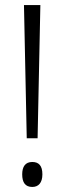

<svg xmlns="http://www.w3.org/2000/svg" viewBox="-20 -734 255 761"><path d="M129 -186 140 -714H75L86 -186ZM68 -43C68 -11 80 7 108 7C132 7 148 -9 148 -43C148 -77 134 -92 108 -92C80 -92 68 -73 68 -43Z"/></svg>

Font: Noto Sans Myanmar UI ExtraCondensed Light
Style: Regular
Weight: 300
Width: 2
Designer: Monotype Design Team
Foundry: Monotype Imaging Inc.
Version: Version 2.103